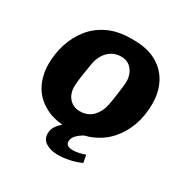

<svg xmlns="http://www.w3.org/2000/svg" viewBox="-154 -654 908 933"><g transform="rotate(30 300.0 -187.0)"><path d="M293 147Q251 147 224.5 130Q198 113 198 81Q198 54 215 33Q226 19 239 9Q180 4 139 -20Q86 -49 59.5 -99.5Q33 -150 33 -214Q33 -271 50 -325.5Q67 -380 102 -424.5Q137 -469 191.5 -495Q246 -521 320 -521H334Q411 -521 462.5 -492Q514 -463 540.5 -412.5Q567 -362 567 -297Q567 -231 547 -175Q527 -119 490 -77.5Q453 -36 400 -13Q380 -4 358 1Q337 12 322 27Q305 43 305 64Q305 78 315.5 84.5Q326 91 343 91Q360 91 378 87Q396 83 412 77L420 119Q389 133 355 140Q321 147 293 147ZM278 -90Q323 -90 350 -118Q377 -146 385 -187Q390 -212 394 -240Q398 -268 401 -292Q404 -316 404 -329Q404 -353 394.5 -374Q385 -395 367 -408Q349 -421 322 -421Q292 -421 269.5 -407Q247 -393 233 -370Q219 -347 214 -318Q206 -272 201 -236Q196 -200 196 -180Q196 -155 206 -134.5Q216 -114 234.5 -102Q253 -90 278 -90Z"/></g></svg>

Font: Chivo Mono Medium
Style: Bold Italic
Weight: 700
Italic angle: -8.05°
Monospace: yes
Version: Version 1.008